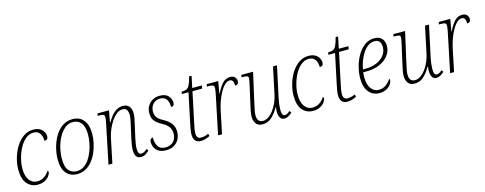

<svg xmlns="http://www.w3.org/2000/svg" viewBox="-28 -1306 4955 1963"><g transform="rotate(-15 2450.0 -324.5)"><path d="M196 10Q129 10 85.5 -39Q42 -88 42 -191Q42 -249 59.5 -311Q77 -373 110 -426.5Q143 -480 189.5 -513Q236 -546 294 -546Q335 -546 362 -531Q389 -516 402.5 -492Q416 -468 416 -443Q416 -405 377 -405Q377 -456 355 -486Q333 -516 289 -516Q243 -516 205 -484Q167 -452 140.5 -402Q114 -352 99.5 -295.5Q85 -239 85 -190Q85 -109 117 -66.5Q149 -24 199 -24Q244 -24 277 -47.5Q310 -71 329 -103Q336 -100 336 -87Q336 -69 319.5 -46Q303 -23 272 -6.5Q241 10 196 10Z M614 10Q542 10 500 -39Q458 -88 458 -186Q458 -244 474 -307Q490 -370 521.5 -424.5Q553 -479 600.5 -512.5Q648 -546 711 -546Q755 -546 790 -526Q825 -506 846 -462.5Q867 -419 867 -349Q867 -305 857 -256.5Q847 -208 827.5 -160.5Q808 -113 777.5 -74.5Q747 -36 706.5 -13Q666 10 614 10ZM618 -20Q659 -20 692.5 -42Q726 -64 750.5 -100.5Q775 -137 791.5 -181Q808 -225 816 -269.5Q824 -314 824 -352Q824 -437 792 -476.5Q760 -516 706 -516Q657 -516 619 -484Q581 -452 554.5 -401.5Q528 -351 514.5 -293Q501 -235 501 -182Q501 -93 533.5 -56.5Q566 -20 618 -20Z M1290 10Q1224 10 1224 -78Q1224 -103 1228.5 -133Q1233 -163 1241 -200L1270 -329Q1273 -340 1277 -360Q1281 -380 1284.5 -401.5Q1288 -423 1288 -440Q1288 -465 1276.5 -487.5Q1265 -510 1227 -510Q1196 -510 1167 -487Q1138 -464 1112.5 -427Q1087 -390 1069 -346.5Q1051 -303 1042 -263L987 0H946L1034 -425Q1036 -437 1038.5 -451.5Q1041 -466 1041 -477Q1041 -499 1029.5 -505Q1018 -511 984 -511H968L974 -536H1095L1072 -412H1076Q1116 -482 1155.5 -512.5Q1195 -543 1241 -543Q1290 -543 1310.5 -513Q1331 -483 1331 -442Q1331 -416 1324.5 -386.5Q1318 -357 1313 -333L1282 -196Q1275 -165 1270.5 -135Q1266 -105 1266 -80Q1266 -23 1301 -23Q1317 -23 1331.5 -31Q1346 -39 1363 -55L1378 -35Q1358 -16 1337.5 -3Q1317 10 1290 10Z M1554 10Q1490 10 1456.5 -24.5Q1423 -59 1423 -107Q1423 -133 1433.5 -142.5Q1444 -152 1456 -152Q1455 -94 1478 -57Q1501 -20 1557 -20Q1612 -20 1642 -53.5Q1672 -87 1672 -137Q1672 -174 1652.5 -204.5Q1633 -235 1586 -260Q1536 -286 1510.5 -317Q1485 -348 1485 -399Q1485 -441 1503.5 -474Q1522 -507 1555.5 -526.5Q1589 -546 1632 -546Q1695 -546 1723.5 -514Q1752 -482 1752 -441Q1752 -404 1717 -404Q1718 -433 1710.5 -458.5Q1703 -484 1683.5 -500.5Q1664 -517 1629 -517Q1583 -517 1554 -485Q1525 -453 1525 -404Q1526 -367 1545.5 -342Q1565 -317 1608 -295Q1657 -269 1684.5 -233.5Q1712 -198 1712 -145Q1712 -102 1693.5 -67Q1675 -32 1640 -11Q1605 10 1554 10Z M1925 10Q1881 10 1863 -14.5Q1845 -39 1845 -78Q1845 -98 1849 -122.5Q1853 -147 1861 -187L1928 -504H1857L1861 -527Q1894 -528 1913.5 -536.5Q1933 -545 1947 -573Q1961 -601 1976 -659H2002L1976 -536H2078L2072 -504H1970L1903 -188Q1893 -143 1889.5 -120Q1886 -97 1886 -80Q1886 -23 1932 -23Q1953 -23 1972.5 -28Q1992 -33 2012 -42L2020 -17Q1996 -4 1970.5 3Q1945 10 1925 10Z M2194 -423Q2196 -436 2198.5 -451Q2201 -466 2201 -477Q2201 -499 2188.5 -505Q2176 -511 2143 -511H2124L2130 -536H2251L2229 -409H2233Q2262 -470 2295.5 -507.5Q2329 -545 2379 -545Q2412 -545 2428 -526.5Q2444 -508 2444 -485Q2444 -446 2406 -446Q2406 -481 2396 -496.5Q2386 -512 2366 -512Q2339 -512 2313.5 -488.5Q2288 -465 2265 -424.5Q2242 -384 2224 -333Q2206 -282 2195 -228L2148 0H2106Z M2807 10Q2776 10 2762 -15Q2748 -40 2748 -78Q2748 -87 2749 -98Q2750 -109 2752 -125H2748Q2713 -63 2672.5 -27Q2632 9 2578 9Q2528 9 2507 -22Q2486 -53 2486 -96Q2486 -119 2492.5 -152.5Q2499 -186 2506 -216L2549 -407Q2554 -431 2558.5 -452.5Q2563 -474 2563 -483Q2563 -501 2551 -506Q2539 -511 2507 -511H2491L2496 -536H2620L2549 -222Q2542 -190 2535 -155Q2528 -120 2528 -98Q2528 -64 2542.5 -44Q2557 -24 2588 -24Q2621 -24 2650.5 -45Q2680 -66 2704.5 -100Q2729 -134 2746 -174Q2763 -214 2771 -253L2831 -536H2873L2803 -210Q2795 -171 2791.5 -139.5Q2788 -108 2788 -84Q2788 -23 2819 -23Q2833 -23 2847 -31Q2861 -39 2875 -52L2890 -32Q2874 -16 2852 -3Q2830 10 2807 10Z M3110 10Q3043 10 2999.5 -39Q2956 -88 2956 -191Q2956 -249 2973.5 -311Q2991 -373 3024 -426.5Q3057 -480 3103.5 -513Q3150 -546 3208 -546Q3249 -546 3276 -531Q3303 -516 3316.5 -492Q3330 -468 3330 -443Q3330 -405 3291 -405Q3291 -456 3269 -486Q3247 -516 3203 -516Q3157 -516 3119 -484Q3081 -452 3054.5 -402Q3028 -352 3013.5 -295.5Q2999 -239 2999 -190Q2999 -109 3031 -66.5Q3063 -24 3113 -24Q3158 -24 3191 -47.5Q3224 -71 3243 -103Q3250 -100 3250 -87Q3250 -69 3233.5 -46Q3217 -23 3186 -6.5Q3155 10 3110 10Z M3476 10Q3432 10 3414 -14.5Q3396 -39 3396 -78Q3396 -98 3400 -122.5Q3404 -147 3412 -187L3479 -504H3408L3412 -527Q3445 -528 3464.5 -536.5Q3484 -545 3498 -573Q3512 -601 3527 -659H3553L3527 -536H3629L3623 -504H3521L3454 -188Q3444 -143 3440.5 -120Q3437 -97 3437 -80Q3437 -23 3483 -23Q3504 -23 3523.5 -28Q3543 -33 3563 -42L3571 -17Q3547 -4 3521.5 3Q3496 10 3476 10Z M3812 10Q3747 10 3703.5 -39Q3660 -88 3660 -188Q3660 -244 3676 -306.5Q3692 -369 3723.5 -423.5Q3755 -478 3800.5 -512Q3846 -546 3904 -546Q3954 -546 3982 -517.5Q4010 -489 4010 -437Q4010 -381 3975 -336Q3940 -291 3880 -265Q3820 -239 3745 -239H3706Q3705 -230 3704 -214Q3703 -198 3703 -186Q3703 -109 3734.5 -66.5Q3766 -24 3815 -24Q3859 -24 3892 -48.5Q3925 -73 3944 -105Q3951 -102 3951 -90Q3951 -71 3935 -47.5Q3919 -24 3888 -7Q3857 10 3812 10ZM3737 -268Q3802 -268 3854 -289Q3906 -310 3936.5 -348.5Q3967 -387 3967 -438Q3967 -516 3898 -516Q3863 -516 3832 -495Q3801 -474 3777 -438.5Q3753 -403 3736 -358.5Q3719 -314 3711 -268Z M4416 10Q4385 10 4371 -15Q4357 -40 4357 -78Q4357 -87 4358 -98Q4359 -109 4361 -125H4357Q4322 -63 4281.5 -27Q4241 9 4187 9Q4137 9 4116 -22Q4095 -53 4095 -96Q4095 -119 4101.5 -152.5Q4108 -186 4115 -216L4158 -407Q4163 -431 4167.5 -452.5Q4172 -474 4172 -483Q4172 -501 4160 -506Q4148 -511 4116 -511H4100L4105 -536H4229L4158 -222Q4151 -190 4144 -155Q4137 -120 4137 -98Q4137 -64 4151.5 -44Q4166 -24 4197 -24Q4230 -24 4259.5 -45Q4289 -66 4313.5 -100Q4338 -134 4355 -174Q4372 -214 4380 -253L4440 -536H4482L4412 -210Q4404 -171 4400.5 -139.5Q4397 -108 4397 -84Q4397 -23 4428 -23Q4442 -23 4456 -31Q4470 -39 4484 -52L4499 -32Q4483 -16 4461 -3Q4439 10 4416 10Z M4650 -423Q4652 -436 4654.5 -451Q4657 -466 4657 -477Q4657 -499 4644.5 -505Q4632 -511 4599 -511H4580L4586 -536H4707L4685 -409H4689Q4718 -470 4751.5 -507.5Q4785 -545 4835 -545Q4868 -545 4884 -526.5Q4900 -508 4900 -485Q4900 -446 4862 -446Q4862 -481 4852 -496.5Q4842 -512 4822 -512Q4795 -512 4769.5 -488.5Q4744 -465 4721 -424.5Q4698 -384 4680 -333Q4662 -282 4651 -228L4604 0H4562Z"/></g></svg>

Font: Noto Serif SemiCondensed ExtraLight
Style: Italic
Weight: 200
Width: 4
Italic angle: -12°
Designer: Monotype Design Team
Foundry: Monotype Imaging Inc.
Version: Version 2.013